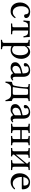

<svg xmlns="http://www.w3.org/2000/svg" viewBox="1830 -2309 713 4413"><g transform="rotate(90 2186.5 -102.5)"><path d="M397.9 -90.8Q374 -51.3 346.4 -28.3Q318.8 -5.4 293.2 2.2Q267.6 9.8 234.9 9.8Q142.1 9.8 89.6 -49.8Q37.1 -109.4 37.1 -208Q37.1 -259.3 55.2 -303.7Q73.2 -348.1 102.5 -377.2Q131.8 -406.2 168.2 -422.6Q204.6 -439 242.2 -439Q313 -439 354 -412.6Q395 -386.2 395 -344.2Q395 -323.2 379.6 -311.5Q364.3 -299.8 346.2 -299.8Q312 -299.8 308.1 -335.9Q306.2 -351.6 303.2 -362.1Q300.3 -372.6 293.2 -383.5Q286.1 -394.5 272 -400.1Q257.8 -405.8 236.8 -405.8Q186.5 -405.8 154.8 -358.4Q123 -311 123 -230Q123 -144 161.6 -91.6Q200.2 -39.1 256.8 -39.1Q325.7 -39.1 377 -105Q392.6 -103 397.9 -90.8Z M700.7 -392.1H681.6V-76.2Q681.6 -47.4 689.5 -38.6Q697.8 -29.8 721.7 -28.8L761.7 -26.9Q768.1 -26.9 768.1 -21V2Q689.5 0 639.6 0L520 2V-21Q520 -26.9 525.9 -26.9L566.9 -28.8Q593.3 -30.3 600.1 -38.3Q606.9 -46.4 606.9 -76.2V-392.1H589.8Q559.1 -392.1 540 -387Q521 -381.8 508.5 -367.4Q496.1 -353 489.5 -335Q482.9 -316.9 476.1 -283.2L448.7 -287.1Q460 -361.3 460.9 -429.2H830.1Q831.1 -362.3 840.8 -287.1L814.9 -283.2Q808.1 -316.4 801.3 -335Q794.4 -353.5 781.7 -367.7Q769 -381.8 750.2 -387Q731.4 -392.1 700.7 -392.1Z M1039.6 -311V-66.9Q1076.2 -23.9 1123.5 -23.9Q1249.5 -23.9 1249.5 -208Q1249.5 -296.4 1220.7 -344.7Q1191.9 -393.1 1144.5 -393.1Q1116.7 -393.1 1085.9 -370.8Q1055.2 -348.6 1039.6 -311ZM1039.6 -429.2 1036.6 -358.9H1039.6Q1092.3 -439 1171.9 -439Q1242.2 -439 1287.4 -378.2Q1332.5 -317.4 1332.5 -234.9Q1332.5 -117.2 1262.7 -45.9Q1207 9.8 1129.9 9.8Q1079.6 9.8 1039.6 -12.2V159.2Q1039.6 180.2 1049.3 190.4Q1059.1 200.7 1082.5 203.1L1101.6 205.1Q1110.8 206.1 1110.8 212.9V231.9L1108.9 233.9Q1039.6 231.9 1000.5 231.9L897.5 233.9L895.5 231.9V212.9Q895.5 206.1 903.8 205.1L922.9 203.1Q944.8 200.7 955.3 190.2Q965.8 179.7 965.8 159.2V-356Q965.8 -377.4 956.5 -387.5Q947.3 -397.5 922.9 -399.9L903.8 -401.9Q895.5 -402.8 895.5 -410.2V-429.2L897.5 -431.2Q965.3 -429.2 1000.5 -429.2L1037.6 -431.2Z M1667.5 -232.9 1588.4 -211.9Q1493.7 -187 1493.7 -102.1Q1493.7 -75.2 1512.5 -53Q1531.2 -30.8 1565.4 -30.8Q1599.6 -30.8 1653.3 -74.2Q1667.5 -85 1667.5 -100.1ZM1667.5 -47.9H1665.5L1645.5 -32.2Q1612.3 -6.3 1591.6 1.7Q1570.8 9.8 1536.6 9.8Q1480 9.8 1445.3 -16.1Q1410.6 -42 1410.6 -98.1Q1410.6 -147.9 1456.1 -186.3Q1501.5 -224.6 1575.7 -243.2L1661.6 -264.2Q1667.5 -266.1 1667.5 -275.9Q1667.5 -405.8 1586.4 -405.8Q1553.2 -405.8 1528.3 -395.3Q1503.4 -384.8 1503.4 -363.8Q1503.4 -350.1 1505.4 -344.2Q1508.3 -338.4 1508.3 -326.2Q1508.3 -314.5 1496.3 -303.7Q1484.4 -293 1464.4 -293Q1429.7 -293 1429.7 -328.1Q1429.7 -354.5 1453.6 -380.4Q1477.5 -406.2 1516.1 -422.6Q1554.7 -439 1594.7 -439Q1618.7 -439 1638.7 -435.3Q1658.7 -431.6 1679.2 -420.4Q1699.7 -409.2 1713.9 -391.1Q1728 -373 1736.8 -342Q1745.6 -311 1745.6 -270V-121.1Q1745.6 -106.9 1745.8 -98.6Q1746.1 -90.3 1747.3 -78.9Q1748.5 -67.4 1751 -61Q1753.4 -54.7 1757.8 -48.3Q1762.2 -42 1769.3 -39.1Q1776.4 -36.1 1785.6 -36.1Q1794.9 -36.1 1801.3 -40Q1807.6 -43.9 1811 -47.9Q1814.5 -51.8 1816.4 -51.8Q1819.3 -51.8 1824.5 -45.9Q1829.6 -40 1829.6 -35.2Q1829.6 -31.7 1819.1 -21.5Q1808.6 -11.2 1787.6 -0.7Q1766.6 9.8 1744.6 9.8Q1726.1 9.8 1711.4 3.9Q1696.8 -2 1688.2 -11.5Q1679.7 -21 1674.8 -29.8Q1669.9 -38.6 1667.5 -47.9Z M1855 127.9 1860.8 -4.9Q1861.3 -17.1 1868.4 -21Q1875.5 -24.9 1889.2 -26.9Q1910.6 -29.3 1927.5 -40Q1944.3 -50.8 1948.2 -69.8Q1984.9 -233.4 1984.9 -365.2Q1984.9 -396.5 1943.8 -399.9L1917 -401.9Q1910.2 -401.9 1910.2 -407.2V-429.2L1913.1 -431.2Q1990.7 -429.2 2007.8 -429.2H2198.2L2304.2 -431.2L2305.2 -429.2V-409.2Q2305.2 -406.2 2302.7 -404.1Q2300.3 -401.9 2297.9 -401.9L2281.2 -399.9Q2253.4 -396.5 2244.1 -387.5Q2234.9 -378.4 2234.9 -353V-76.2Q2234.9 -33.7 2274.9 -26.9Q2289.6 -23.9 2294.9 -20Q2300.3 -16.1 2300.3 -5.9L2306.2 127.9H2281.2Q2278.3 113.8 2273.7 99.1Q2269 84.5 2259.3 65.9Q2249.5 47.4 2237.1 33.4Q2224.6 19.5 2204.6 9.8Q2184.6 0 2161.1 0H1999Q1975.1 0 1955.3 10.3Q1935.5 20.5 1923.3 34.4Q1911.1 48.3 1901.6 67.9Q1892.1 87.4 1887.9 101.1Q1883.8 114.7 1880.9 128.9ZM1981.9 -50.8Q1981.9 -45.4 1984.9 -42.7Q1987.8 -40 1991.2 -39.6Q1994.6 -39.1 2001 -39.1H2120.1Q2146 -39.1 2153.1 -49.6Q2160.2 -60.1 2160.2 -87.9V-341.8Q2160.2 -370.1 2153.1 -380.6Q2146 -391.1 2120.1 -391.1H2048.8Q2038.6 -391.1 2031.7 -385Q2024.9 -378.9 2022.9 -373.8Q2021 -368.7 2021 -365.2Q2014.6 -264.6 2004.9 -190.4Q1995.1 -116.2 1988.5 -85.2Q1981.9 -54.2 1981.9 -50.8Z M2629.9 -232.9 2550.8 -211.9Q2456.1 -187 2456.1 -102.1Q2456.1 -75.2 2474.9 -53Q2493.7 -30.8 2527.8 -30.8Q2562 -30.8 2615.7 -74.2Q2629.9 -85 2629.9 -100.1ZM2629.9 -47.9H2627.9L2607.9 -32.2Q2574.7 -6.3 2554 1.7Q2533.2 9.8 2499 9.8Q2442.4 9.8 2407.7 -16.1Q2373 -42 2373 -98.1Q2373 -147.9 2418.5 -186.3Q2463.9 -224.6 2538.1 -243.2L2624 -264.2Q2629.9 -266.1 2629.9 -275.9Q2629.9 -405.8 2548.8 -405.8Q2515.6 -405.8 2490.7 -395.3Q2465.8 -384.8 2465.8 -363.8Q2465.8 -350.1 2467.8 -344.2Q2470.7 -338.4 2470.7 -326.2Q2470.7 -314.5 2458.7 -303.7Q2446.8 -293 2426.8 -293Q2392.1 -293 2392.1 -328.1Q2392.1 -354.5 2416 -380.4Q2439.9 -406.2 2478.5 -422.6Q2517.1 -439 2557.1 -439Q2581.1 -439 2601.1 -435.3Q2621.1 -431.6 2641.6 -420.4Q2662.1 -409.2 2676.3 -391.1Q2690.4 -373 2699.2 -342Q2708 -311 2708 -270V-121.1Q2708 -106.9 2708.3 -98.6Q2708.5 -90.3 2709.7 -78.9Q2710.9 -67.4 2713.4 -61Q2715.8 -54.7 2720.2 -48.3Q2724.6 -42 2731.7 -39.1Q2738.8 -36.1 2748 -36.1Q2757.3 -36.1 2763.7 -40Q2770 -43.9 2773.4 -47.9Q2776.9 -51.8 2778.8 -51.8Q2781.7 -51.8 2786.9 -45.9Q2792 -40 2792 -35.2Q2792 -31.7 2781.5 -21.5Q2771 -11.2 2750 -0.7Q2729 9.8 2707 9.8Q2688.5 9.8 2673.8 3.9Q2659.2 -2 2650.6 -11.5Q2642.1 -21 2637.2 -29.8Q2632.3 -38.6 2629.9 -47.9Z M3176.3 -77.1V-211.9H2971.7V-77.1Q2971.7 -47.9 2979 -39.6Q2986.8 -31.2 3012.7 -28.8L3032.2 -26.9Q3038.6 -25.9 3038.6 -21V0L3036.6 2Q2977.1 0 2932.6 0Q2885.3 0 2825.7 2L2824.2 0V-22Q2824.2 -26.9 2829.6 -26.9L2855.5 -28.8Q2882.3 -30.8 2889.4 -39.6Q2896.5 -48.3 2896.5 -77.1V-353Q2896.5 -380.9 2888.7 -389.4Q2880.9 -397.9 2855.5 -399.9L2829.6 -401.9Q2824.2 -401.9 2824.2 -407.2V-429.2L2826.7 -431.2Q2886.2 -429.2 2932.6 -429.2Q2978 -429.2 3037.6 -431.2L3038.6 -429.2V-408.2Q3038.6 -402.8 3032.2 -401.9L3012.7 -399.9Q2985.8 -397 2978.8 -389.6Q2971.7 -382.3 2971.7 -353V-246.1H3176.3V-353Q3176.3 -380.9 3168.5 -389.4Q3160.6 -397.9 3135.3 -399.9L3109.4 -401.9Q3104.5 -401.9 3104.5 -407.2V-429.2L3106.4 -431.2Q3166 -429.2 3213.4 -429.2Q3257.8 -429.2 3317.4 -431.2L3318.4 -429.2V-408.2Q3318.4 -402.3 3312.5 -401.9L3292.5 -399.9Q3265.6 -397 3258.5 -389.6Q3251.5 -382.3 3251.5 -353V-77.1Q3251.5 -47.9 3259 -39.6Q3266.6 -31.2 3292.5 -28.8L3312.5 -26.9Q3318.4 -26.4 3318.4 -21V0L3316.4 2Q3256.8 0 3213.4 0Q3165 0 3105.5 2L3104.5 0V-22Q3104.5 -26.9 3109.4 -26.9L3135.3 -28.8Q3162.1 -30.8 3169.2 -39.6Q3176.3 -48.3 3176.3 -77.1Z M3493.2 -429.2 3606.9 -431.2 3608.9 -429.2V-408.2Q3608.9 -402.3 3603 -401.9L3573.2 -399.9Q3545.4 -397.9 3538.8 -388.9Q3532.2 -379.9 3532.2 -348.1V-109.9L3738.3 -357.9Q3738.3 -369.1 3737.5 -375Q3736.8 -380.9 3733.6 -387.5Q3730.5 -394 3722.9 -397.5Q3715.3 -400.9 3703.1 -401.9Q3698.2 -402.8 3698.2 -407.2V-429.2L3700.2 -431.2Q3745.1 -429.2 3772.9 -429.2L3888.2 -431.2L3889.2 -429.2V-408.2Q3889.2 -402.3 3883.3 -401.9L3853 -399.9Q3825.7 -397.9 3819.3 -389.2Q3813 -380.4 3813 -348.1V-79.1Q3813 -50.3 3820.3 -40.5Q3827.6 -30.8 3853 -28.8L3883.3 -26.9Q3889.2 -26.4 3889.2 -21V0L3888.2 2Q3808.1 0 3772.9 0Q3743.2 0 3663.1 2L3661.1 0V-22Q3661.1 -26.9 3666 -26.9L3697.3 -28.8Q3724.1 -30.8 3731.2 -40.8Q3738.3 -50.8 3738.3 -79.1V-314.9L3532.2 -66.9V-64.9Q3532.2 -44.9 3538.8 -36.9Q3545.4 -28.8 3569.3 -26.9Q3575.2 -26.4 3575.2 -21V0L3574.2 2Q3494.1 0 3493.2 0Q3462.4 0 3382.3 2L3381.3 0V-22Q3381.3 -26.9 3386.2 -26.9L3417 -28.8Q3443.8 -30.8 3450.4 -39.8Q3457 -48.8 3457 -77.1V-347.2Q3457 -379.9 3450.7 -388.9Q3444.3 -397.9 3417 -399.9L3387.2 -401.9Q3381.3 -402.3 3381.3 -407.2V-429.2L3384.3 -431.2Q3450.2 -429.2 3493.2 -429.2Z M4049.8 -282.2 4231 -285.2Q4245.6 -285.2 4245.6 -298.8Q4245.6 -328.6 4238.3 -350.3Q4231 -372.1 4218.3 -383.1Q4205.6 -394 4191.9 -398.9Q4178.2 -403.8 4162.6 -403.8Q4152.8 -403.8 4143.3 -402.1Q4133.8 -400.4 4118.4 -393.3Q4103 -386.2 4090.6 -374Q4078.1 -361.8 4066.7 -337.9Q4055.2 -314 4049.8 -282.2ZM4312 -92.8Q4328.6 -91.3 4333 -77.1Q4265.6 9.8 4162.6 9.8Q4064.5 9.8 4009.8 -54.2Q3962.9 -107.9 3962.9 -202.1Q3962.9 -246.1 3975.3 -284.7Q3987.8 -323.2 4008.3 -350.6Q4028.8 -377.9 4054.9 -397.9Q4081.1 -418 4108.6 -427.5Q4136.2 -437 4162.6 -437Q4331.5 -437 4331.5 -263.2Q4331.5 -246.1 4313 -246.1L4046.9 -248Q4046.9 -163.6 4078.6 -110.8Q4100.6 -74.7 4129.6 -56.9Q4158.7 -39.1 4188 -39.1Q4230 -39.1 4256.6 -51Q4283.2 -63 4312 -92.8Z"/></g></svg>

Font: Linux Libertine G
Style: Regular
Weight: 400
Designer: Philipp H. Poll
Foundry: Philipp H. Poll
Version: Version 4.7.5